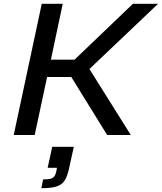

<svg xmlns="http://www.w3.org/2000/svg" viewBox="-20 -708 849 1007"><path d="M52 0 199 -688H309L247 -395H371L677 -688H809L449 -346L666 0H542L354 -304H227L162 0ZM197 279 206 233Q232 233 245 229.5Q258 226 265 217Q272 208 275 191L279 172H230L254 62H367L347 154Q340 190 331 214.5Q322 239 307 253Q292 267 265.5 273Q239 279 197 279Z"/></svg>

Font: Saira SemiExpanded Medium
Style: Italic
Weight: 500
Width: 6
Italic angle: -12°
Designer: Hector Gatti with collaboration of the Omnibus-Type team
Foundry: Omnibus-Type
Version: Version 1.101